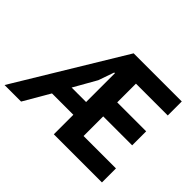

<svg xmlns="http://www.w3.org/2000/svg" viewBox="-174 -941 1182 1182"><g transform="rotate(45 416.5 -350.0)"><path d="M394 -532 358 -429 274 -281H400V-532ZM400 -170H214L115 0H-29L395 -700H814V-578H537V-415H789V-293H537V-122H819V0H400Z"/></g></svg>

Font: PTSans
Style: Bold
Weight: 700
Designer: A.Korolkova, O.Umpeleva, V.Yefimov
Foundry: ParaType Ltd
Version: Version 2.003W OFL